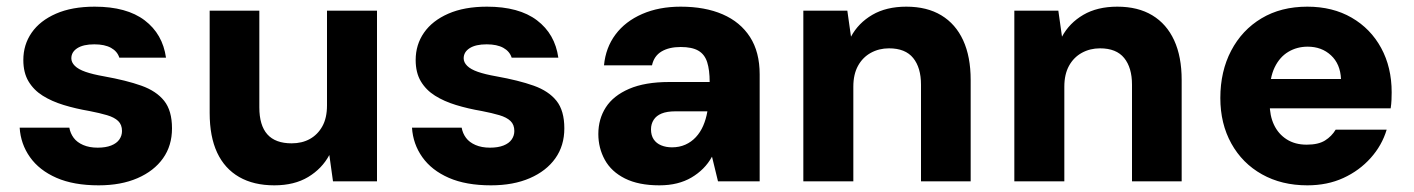

<svg xmlns="http://www.w3.org/2000/svg" viewBox="-20 -544 4241 576"><path d="M276 12Q201 12 149.5 -10.5Q98 -33 70 -72.5Q42 -112 39 -161H188Q191 -144 201 -130.5Q211 -117 229.5 -109Q248 -101 273 -101Q297 -101 313.5 -107.5Q330 -114 338 -125.5Q346 -137 346 -151Q346 -170 334.5 -181Q323 -192 301 -198.5Q279 -205 248 -211Q207 -218 171 -229Q135 -240 108 -257Q81 -274 65.5 -300Q50 -326 50 -364Q50 -410 75 -446Q100 -482 148 -503Q196 -524 264 -524Q360 -524 414 -483Q468 -442 478 -371H338Q332 -390 313 -400.5Q294 -411 263 -411Q230 -411 212 -399.5Q194 -388 194 -369Q194 -357 204.5 -346.5Q215 -336 236.5 -328.5Q258 -321 292 -315Q359 -303 404 -287Q449 -271 472.5 -241.5Q496 -212 496 -159Q496 -107 469 -69Q442 -31 392.5 -9.5Q343 12 276 12Z M803 12Q741 12 697.5 -13Q654 -38 631.5 -86Q609 -134 609 -205V-512H758V-222Q758 -168 782 -141Q806 -114 855 -114Q886 -114 909.5 -127Q933 -140 947 -165Q961 -190 961 -228V-512H1111V0H979L968 -79Q946 -38 904.5 -13Q863 12 803 12Z M1453 12Q1378 12 1326.5 -10.5Q1275 -33 1247 -72.5Q1219 -112 1216 -161H1365Q1368 -144 1378 -130.5Q1388 -117 1406.5 -109Q1425 -101 1450 -101Q1474 -101 1490.5 -107.5Q1507 -114 1515 -125.5Q1523 -137 1523 -151Q1523 -170 1511.5 -181Q1500 -192 1478 -198.5Q1456 -205 1425 -211Q1384 -218 1348 -229Q1312 -240 1285 -257Q1258 -274 1242.5 -300Q1227 -326 1227 -364Q1227 -410 1252 -446Q1277 -482 1325 -503Q1373 -524 1441 -524Q1537 -524 1591 -483Q1645 -442 1655 -371H1515Q1509 -390 1490 -400.5Q1471 -411 1440 -411Q1407 -411 1389 -399.5Q1371 -388 1371 -369Q1371 -357 1381.5 -346.5Q1392 -336 1413.5 -328.5Q1435 -321 1469 -315Q1536 -303 1581 -287Q1626 -271 1649.5 -241.5Q1673 -212 1673 -159Q1673 -107 1646 -69Q1619 -31 1569.5 -9.5Q1520 12 1453 12Z M1958 12Q1896 12 1855 -8.5Q1814 -29 1794.5 -64.5Q1775 -100 1775 -142Q1775 -187 1797.5 -222Q1820 -257 1867.5 -277.5Q1915 -298 1988 -298H2109Q2109 -334 2101.5 -357.5Q2094 -381 2075 -392Q2056 -403 2022 -403Q1987 -403 1964.5 -389.5Q1942 -376 1936 -348H1792Q1797 -401 1826.5 -440.5Q1856 -480 1906.5 -502Q1957 -524 2022 -524Q2095 -524 2148 -501Q2201 -478 2230 -433Q2259 -388 2259 -321V0H2134L2116 -74Q2105 -54 2089.5 -38.5Q2074 -23 2054.5 -11.5Q2035 0 2011 6Q1987 12 1958 12ZM1996 -102Q2018 -102 2036 -110Q2054 -118 2067.5 -132.5Q2081 -147 2089.5 -166.5Q2098 -186 2102 -209V-210H2006Q1981 -210 1965 -203.5Q1949 -197 1941 -184.5Q1933 -172 1933 -156Q1933 -138 1941 -126Q1949 -114 1963.5 -108Q1978 -102 1996 -102Z M2390 0V-512H2522L2533 -434Q2555 -475 2597 -499.5Q2639 -524 2699 -524Q2761 -524 2804 -498Q2847 -472 2869.5 -423Q2892 -374 2892 -304V0H2743V-290Q2743 -341 2719.5 -370Q2696 -399 2647 -399Q2617 -399 2592.5 -385.5Q2568 -372 2554 -346.5Q2540 -321 2540 -284V0Z M3023 0V-512H3155L3166 -434Q3188 -475 3230 -499.5Q3272 -524 3332 -524Q3394 -524 3437 -498Q3480 -472 3502.5 -423Q3525 -374 3525 -304V0H3376V-290Q3376 -341 3352.5 -370Q3329 -399 3280 -399Q3250 -399 3225.5 -385.5Q3201 -372 3187 -346.5Q3173 -321 3173 -284V0Z M3902 12Q3825 12 3766 -21Q3707 -54 3674 -113.5Q3641 -173 3641 -250Q3641 -330 3673.5 -392Q3706 -454 3764.5 -489Q3823 -524 3902 -524Q3978 -524 4035 -491Q4092 -458 4123.5 -400Q4155 -342 4155 -267Q4155 -257 4154.5 -244.5Q4154 -232 4152 -219H3748V-307H4003Q4001 -352 3973 -378Q3945 -404 3903 -404Q3871 -404 3845 -388.5Q3819 -373 3804 -342Q3789 -311 3789 -263V-234Q3789 -197 3802 -169.5Q3815 -142 3840 -126Q3865 -110 3900 -110Q3935 -110 3955 -122.5Q3975 -135 3987 -155H4140Q4126 -108 4092 -70Q4058 -32 4010 -10Q3962 12 3902 12Z"/></svg>

Font: DM Sans 12pt Black
Style: Regular
Weight: 900
Version: Version 4.004;gftools[0.9.30]